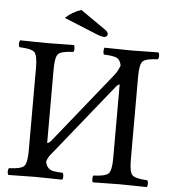

<svg xmlns="http://www.w3.org/2000/svg" viewBox="-56 -869 822 922"><g transform="rotate(5 355.0 -408.0)"><path d="M298.8 -817.9 419.9 -733.9Q435.1 -722.7 435.1 -712.9Q435.1 -707 430.4 -702.6Q425.8 -698.2 419.9 -698.2Q404.8 -698.2 377 -710L223.1 -772.9Q253.9 -802.7 298.8 -817.9ZM598.1 -122.1Q598.1 -62 613.5 -47.6Q628.9 -33.2 685.1 -30.8Q689.9 -25.9 689.9 -13.9Q689.9 -2 685.1 2Q585 0 556.2 0Q523.9 0 425.8 2Q421.9 -2 421.9 -13.9Q421.9 -25.9 425.8 -30.8Q481.9 -32.7 497.6 -47.4Q513.2 -62 513.2 -122.1V-478Q503.9 -475.1 495.6 -464.8L222.2 -125Q220.2 -122.6 214.1 -115.2Q208 -107.9 205.8 -104.5Q203.6 -101.1 200 -94Q196.3 -86.9 193.8 -78.1Q197.3 -58.1 207.5 -48.1Q217.8 -38.1 232.4 -35.2Q247.1 -32.2 277.8 -30.8Q281.7 -25.9 282 -13.9Q282.2 -2 277.8 2Q177.7 0 148.9 0Q116.7 0 19 2Q14.2 -2 14.2 -13.9Q14.2 -25.9 19 -30.8Q75.2 -32.7 90.6 -47.4Q106 -62 106 -122.1V-522.9Q106 -583 90.6 -597.4Q75.2 -611.8 19 -613.8Q14.2 -617.7 14.2 -629.9Q14.2 -642.1 19 -647Q119.1 -645 147.9 -645Q180.2 -645 277.8 -647Q281.7 -642.1 282 -630.1Q282.2 -618.2 277.8 -613.8Q221.7 -611.8 206.3 -597.4Q190.9 -583 190.9 -522.9V-167Q198.2 -167.5 208.5 -178.2L483.4 -520Q500 -540.5 509.8 -568.4Q504.4 -596.2 487.5 -604.2Q470.7 -612.3 425.8 -613.8Q421.9 -617.7 421.9 -629.9Q421.9 -642.1 425.8 -647Q525.9 -645 555.2 -645Q587.4 -645 685.1 -647Q689.9 -642.1 689.9 -630.1Q689.9 -618.2 685.1 -613.8Q628.9 -611.8 613.5 -597.4Q598.1 -583 598.1 -522.9Z"/></g></svg>

Font: Linux Libertine Capitals
Style: Small Caps
Weight: 400
Designer: Philipp H. Poll
Foundry: Philipp H. Poll
Version: Version 5.1.3